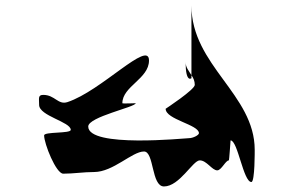

<svg xmlns="http://www.w3.org/2000/svg" viewBox="-20 -760 1059 692"><path d="M223 -392C189 -381 178 -418 136 -418C116 -418 121 -405 121 -382C121 -342 235 -321 235 -292C235 -278 139 -286 139 -272C139 -242 182 -134 208 -134C245 -134 281 -140 319 -140C388 -140 456 -214 499 -214C536 -214 525 -88 571 -88C627 -88 675 -182 700 -182C725 -182 744 -146 763 -146C778 -146 793 -182 805 -182C806 -182 811 -254 811 -254C837 -254 857 -104 886 -104C899 -104 898 -220 898 -220C898 -420 670 -524 670 -740V-489C677 -479 682 -468 682 -454C682 -437 577 -368 577 -368C577 -329 697 -311 697 -280C697 -273 676 -262 661 -262C649 -262 298 -226 298 -304C298 -339 469 -374 469 -388C469 -388 421 -386 421 -388C421 -449 517 -476 517 -542C517 -618 345 -432 223 -392ZM670 -489C661 -504 649 -517 649 -536C649 -460 670 -478 670 -478Z"/></svg>

Font: CISF Camouflage Kit
Style: Regular
Weight: 400
Designer: Robert Jablonski, Jasper
Foundry: Cannot Into Space Fonts
Version: Version 1.27